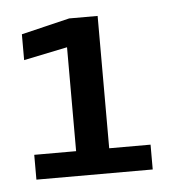

<svg xmlns="http://www.w3.org/2000/svg" viewBox="-34 -712 338 370"><g transform="rotate(-5 134.5 -527.0)"><path d="M22.5 -375V-423H103.5V-624L19 -606.5V-656.5L112.5 -679H167.5V-423H247.5V-375Z"/></g></svg>

Font: Anybody SemiBold
Style: Regular
Weight: 600
Designer: Tyler Finck
Foundry: Etcetera Type Company
Version: Version 1.010; ttfautohint (v1.8.3) -l 8 -r 50 -G 200 -x 14 